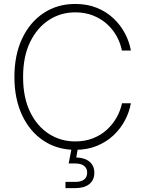

<svg xmlns="http://www.w3.org/2000/svg" viewBox="-20 -757 741 982"><path d="M364.7 9.3Q272.9 9.3 202.6 -37.4Q132.3 -84 93 -168Q53.7 -252 53.7 -363.3Q53.7 -475.6 93 -559.3Q132.3 -643.1 202.6 -689.9Q272.9 -736.8 364.7 -736.8Q426.3 -736.8 475.6 -716.8Q524.9 -696.8 561 -662.4Q597.2 -627.9 619.4 -585.7Q641.6 -543.5 649.4 -498.5H603.5Q596.2 -536.1 576.9 -571.3Q557.6 -606.4 527.1 -634Q496.6 -661.6 455.8 -677.7Q415 -693.8 364.7 -693.8Q291 -693.8 230.7 -655Q170.4 -616.2 134.3 -542.5Q98.1 -468.8 98.1 -363.3Q98.1 -257.3 134.3 -183.8Q170.4 -110.4 230.7 -72Q291 -33.7 364.7 -33.7Q415 -33.7 455.8 -49.8Q496.6 -65.9 526.9 -93.8Q557.1 -121.6 576.7 -156.5Q596.2 -191.4 604 -229H649.4Q641.6 -184.6 619.4 -142.1Q597.2 -99.6 561 -65.4Q524.9 -31.2 475.6 -11Q426.3 9.3 364.7 9.3ZM314.9 205.1V173.3H365.7Q395 173.3 410.4 161.1Q425.8 148.9 425.8 126.5Q425.8 104 410.4 91.6Q395 79.1 363.8 79.1H331.1L349.1 -12.7H378.4V1L370.1 48.3Q414.1 49.8 438.2 70.3Q462.4 90.8 462.4 126.5Q462.4 164.1 436.8 184.6Q411.1 205.1 365.7 205.1Z"/></svg>

Font: Inter 24pt ExtraLight
Style: Regular
Weight: 250
Designer: Rasmus Andersson
Foundry: rsms
Version: Version 4.001;git-66647c0bb